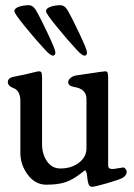

<svg xmlns="http://www.w3.org/2000/svg" viewBox="-20 -703 514 735"><path d="M153 -512Q122 -545 78.5 -598Q35 -651 35 -660Q35 -671 52 -677Q69 -683 90 -683Q106 -683 117 -665Q134 -636 163 -574.5Q192 -513 192 -503Q192 -490 183 -490Q173 -490 153 -512ZM274 -512Q243 -545 199.5 -598Q156 -651 156 -660Q156 -671 173 -677Q190 -683 211 -683Q227 -683 238 -665Q255 -636 284 -574.5Q313 -513 313 -503Q313 -490 304 -490Q294 -490 274 -512ZM311 -324Q311 -363 264 -370Q241 -374 241 -389Q241 -397 250 -404.5Q259 -412 270 -414Q283 -416 311 -420Q339 -424 358.5 -427Q378 -430 382 -430Q390 -430 392 -424.5Q394 -419 394 -403V-69Q394 -56 410 -56Q417 -56 433 -59Q449 -62 452 -62Q456 -62 460.5 -56.5Q465 -51 465 -46Q465 -30 447 -21Q433 -14 388 -1Q343 12 332 12Q321 12 318 -2Q316 -7 314.5 -20.5Q313 -34 312 -40Q307 -52 305.5 -51.5Q304 -51 292 -41Q259 -15 230.5 -5.5Q202 4 157 4Q115 4 86.5 -34Q58 -72 58 -118V-316Q58 -356 31 -366Q10 -374 10 -389Q10 -406 37 -410Q54 -413 75.5 -418Q97 -423 111 -426.5Q125 -430 129 -430Q137 -430 139 -424.5Q141 -419 141 -403V-151Q141 -113 160 -85.5Q179 -58 211 -58Q253 -58 282 -80Q311 -102 311 -135Z"/></svg>

Font: EB Garamond 08
Style: Regular
Weight: 400
Version: Version 0.016 ; ttfautohint (v1.5)